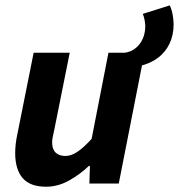

<svg xmlns="http://www.w3.org/2000/svg" viewBox="-20 -696 678 728"><path d="M508.3 -445.3 453.2 -496.1Q487.1 -500.8 508.7 -528.2Q530.3 -555.7 530.8 -596.5Q531 -605.5 528.3 -619.8Q525.5 -634.1 521.5 -643.4L623.7 -675.6Q631.1 -660.1 634.7 -640Q638.3 -619.9 638.3 -603.8Q638.3 -563.4 623.1 -531.1Q608 -498.7 579.1 -476.9Q550.2 -455.1 508.3 -445.3ZM154.9 12Q93.9 12 65.8 -20.9Q37.6 -53.8 37.6 -115.5Q37.6 -132.7 39.6 -150.2Q41.6 -167.6 45.6 -186.1L107.6 -496.1H244.4L185.7 -203.3Q182.5 -188.7 180.1 -177.3Q177.7 -165.8 177.7 -155.8Q177.7 -130.4 190.9 -117.5Q204 -104.6 228.1 -104.6Q250.4 -104.6 274 -120.7Q297.6 -136.7 327.4 -169.4L391.2 -496.1H527.9L430.3 0H318.9L321 -66.8H317Q284.1 -35.2 241.9 -11.6Q199.8 12 154.9 12Z"/></svg>

Font: Source Sans Variable
Style: Italic
Weight: 200
Italic angle: -11°
Designer: Paul D. Hunt
Foundry: Adobe Systems Incorporated
Version: Version 3.006;hotconv 1.0.111;makeotfexe 2.5.65597